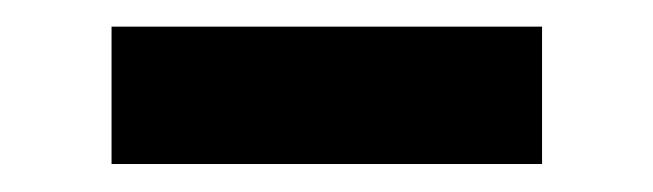

<svg xmlns="http://www.w3.org/2000/svg" viewBox="-20 -424 483 142"><path d="M380.9 -302.7H62.5V-404.3H380.9Z"/></svg>

Font: WEMIX Pretendard SemiBold
Style: Regular
Weight: 600
Designer: Base glyphs from Inter by Rasmus Andersson; Hangeul glyphs from Noto Sans CJK(Source Han Sans) by Jang Soo-young and Kan
Foundry: Kil Hyung-jin
Version: Version 1.000